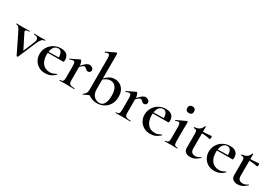

<svg xmlns="http://www.w3.org/2000/svg" viewBox="36 -1673 3786 2635"><g transform="rotate(30 1929.0 -356.0)"><path d="M446 -374Q418 -374 397.5 -354Q377 -334 358 -290L234 0Q232 5 224 5Q215 5 212 0L64 -303Q42 -347 27.5 -360.5Q13 -374 -9 -374Q-12 -374 -12 -380Q-12 -386 -9 -386Q9 -386 20 -385L78 -384L151 -385Q167 -386 196 -386Q199 -386 199 -380Q199 -374 196 -374Q137 -374 137 -351Q137 -345 142 -335L264 -93L221 -21L333 -292Q340 -309 340 -325Q340 -349 322.5 -361.5Q305 -374 271 -374Q269 -374 269 -380Q269 -386 271 -386Q298 -386 312 -385L372 -384L411 -385Q422 -386 446 -386Q448 -386 448 -380Q448 -374 446 -374Z M471 -181Q471 -240 500 -289Q529 -338 579.5 -366.5Q630 -395 692 -395Q752 -395 784.5 -366Q817 -337 817 -280Q817 -265 814.5 -258Q812 -251 806 -251H724Q729 -375 656 -375Q611 -375 585.5 -334Q560 -293 560 -223Q560 -135 601 -83.5Q642 -32 717 -32Q745 -32 764 -39Q783 -46 814 -62L816 -63Q818 -63 820.5 -59Q823 -55 821 -53Q785 -19 748 -3.5Q711 12 668 12Q607 12 562.5 -15Q518 -42 494.5 -86Q471 -130 471 -181ZM530 -267 752 -271V-251L531 -250Z M1143 -396Q1165 -396 1186 -381Q1207 -366 1207 -345Q1207 -326 1196 -314.5Q1185 -303 1165 -303Q1152 -303 1144 -308Q1136 -313 1126 -323Q1117 -332 1110 -336.5Q1103 -341 1093 -341Q1080 -341 1063.5 -328Q1047 -315 1007 -271L1000 -283Q1054 -347 1086 -371.5Q1118 -396 1143 -396ZM893 -12Q927 -12 938 -26Q949 -40 949 -81V-272Q949 -304 941.5 -319Q934 -334 917 -334Q902 -334 867 -319H866Q862 -319 860 -324Q858 -329 861 -330L992 -394Q998 -396 999 -396Q1010 -396 1020 -371Q1030 -346 1030 -306V-81Q1030 -53 1038 -38.5Q1046 -24 1065.5 -18Q1085 -12 1122 -12Q1126 -12 1126 -6Q1126 0 1122 0Q1088 0 1068 -1L990 -2L932 -1Q918 0 893 0Q890 0 890 -6Q890 -12 893 -12Z M1334 -46 1392 -153Q1392 -102 1411.5 -69Q1431 -36 1459.5 -21.5Q1488 -7 1515 -7Q1564 -7 1590 -51Q1616 -95 1616 -176Q1616 -264 1585 -308.5Q1554 -353 1500 -353Q1443 -353 1379 -295L1370 -303Q1413 -348 1451.5 -373.5Q1490 -399 1542 -399Q1586 -399 1623.5 -378Q1661 -357 1683.5 -315Q1706 -273 1706 -213Q1706 -141 1675.5 -90Q1645 -39 1595 -13Q1545 13 1489 13Q1400 13 1334 -46ZM1262 6Q1258 6 1257 2.5Q1256 -1 1259 -3Q1286 -20 1298.5 -42.5Q1311 -65 1311 -103V-592Q1311 -627 1304.5 -642.5Q1298 -658 1281 -658Q1265 -658 1241 -646H1240Q1236 -646 1234 -651Q1232 -656 1234 -658L1373 -724L1378 -725Q1382 -725 1387 -721Q1392 -717 1392 -714V-53L1264 6Z M2031 -396Q2053 -396 2074 -381Q2095 -366 2095 -345Q2095 -326 2084 -314.5Q2073 -303 2053 -303Q2040 -303 2032 -308Q2024 -313 2014 -323Q2005 -332 1998 -336.5Q1991 -341 1981 -341Q1968 -341 1951.5 -328Q1935 -315 1895 -271L1888 -283Q1942 -347 1974 -371.5Q2006 -396 2031 -396ZM1781 -12Q1815 -12 1826 -26Q1837 -40 1837 -81V-272Q1837 -304 1829.5 -319Q1822 -334 1805 -334Q1790 -334 1755 -319H1754Q1750 -319 1748 -324Q1746 -329 1749 -330L1880 -394Q1886 -396 1887 -396Q1898 -396 1908 -371Q1918 -346 1918 -306V-81Q1918 -53 1926 -38.5Q1934 -24 1953.5 -18Q1973 -12 2010 -12Q2014 -12 2014 -6Q2014 0 2010 0Q1976 0 1956 -1L1878 -2L1820 -1Q1806 0 1781 0Q1778 0 1778 -6Q1778 -12 1781 -12Z M2135 -181Q2135 -240 2164 -289Q2193 -338 2243.5 -366.5Q2294 -395 2356 -395Q2416 -395 2448.5 -366Q2481 -337 2481 -280Q2481 -265 2478.5 -258Q2476 -251 2470 -251H2388Q2393 -375 2320 -375Q2275 -375 2249.5 -334Q2224 -293 2224 -223Q2224 -135 2265 -83.5Q2306 -32 2381 -32Q2409 -32 2428 -39Q2447 -46 2478 -62L2480 -63Q2482 -63 2484.5 -59Q2487 -55 2485 -53Q2449 -19 2412 -3.5Q2375 12 2332 12Q2271 12 2226.5 -15Q2182 -42 2158.5 -86Q2135 -130 2135 -181ZM2194 -267 2416 -271V-251L2195 -250Z M2560 -12Q2594 -12 2605.5 -26Q2617 -40 2617 -81V-263Q2617 -297 2610 -312.5Q2603 -328 2586 -328Q2570 -328 2546 -316H2545Q2541 -316 2539 -321Q2537 -326 2540 -328L2684 -395L2687 -396Q2691 -396 2695.5 -391.5Q2700 -387 2700 -384V-363Q2698 -321 2698 -264V-81Q2698 -40 2709.5 -26Q2721 -12 2755 -12Q2758 -12 2758 -6Q2758 0 2755 0Q2730 0 2715 -1L2657 -2L2599 -1Q2585 0 2560 0Q2557 0 2557 -6Q2557 -12 2560 -12ZM2597 -555Q2597 -579 2611.5 -593Q2626 -607 2652 -607Q2677 -607 2690.5 -593Q2704 -579 2704 -555Q2704 -529 2690.5 -515Q2677 -501 2652 -501Q2626 -501 2611.5 -515Q2597 -529 2597 -555Z M2865 -77V-303Q2865 -336 2854.5 -347Q2844 -358 2814 -358Q2813 -358 2811.5 -360.5Q2810 -363 2810 -366Q2810 -369 2811.5 -371.5Q2813 -374 2814 -374Q2908 -378 2932 -455Q2933 -459 2940 -459Q2947 -459 2947 -455V-110Q2947 -71 2966.5 -52.5Q2986 -34 3021 -34Q3063 -34 3100 -63L3102 -64Q3105 -64 3107.5 -59.5Q3110 -55 3107 -53Q3070 -19 3037 -3.5Q3004 12 2967 12Q2924 12 2894.5 -8.5Q2865 -29 2865 -77ZM2918 -352V-376Q2982 -376 3080 -386Q3082 -386 3084.5 -378.5Q3087 -371 3087 -362Q3087 -353 3083.5 -344Q3080 -335 3076 -336Q3004 -352 2918 -352Z M3152 -181Q3152 -240 3181 -289Q3210 -338 3260.5 -366.5Q3311 -395 3373 -395Q3433 -395 3465.5 -366Q3498 -337 3498 -280Q3498 -265 3495.5 -258Q3493 -251 3487 -251H3405Q3410 -375 3337 -375Q3292 -375 3266.5 -334Q3241 -293 3241 -223Q3241 -135 3282 -83.5Q3323 -32 3398 -32Q3426 -32 3445 -39Q3464 -46 3495 -62L3497 -63Q3499 -63 3501.5 -59Q3504 -55 3502 -53Q3466 -19 3429 -3.5Q3392 12 3349 12Q3288 12 3243.5 -15Q3199 -42 3175.5 -86Q3152 -130 3152 -181ZM3211 -267 3433 -271V-251L3212 -250Z M3616 -77V-303Q3616 -336 3605.5 -347Q3595 -358 3565 -358Q3564 -358 3562.5 -360.5Q3561 -363 3561 -366Q3561 -369 3562.5 -371.5Q3564 -374 3565 -374Q3659 -378 3683 -455Q3684 -459 3691 -459Q3698 -459 3698 -455V-110Q3698 -71 3717.5 -52.5Q3737 -34 3772 -34Q3814 -34 3851 -63L3853 -64Q3856 -64 3858.5 -59.5Q3861 -55 3858 -53Q3821 -19 3788 -3.5Q3755 12 3718 12Q3675 12 3645.5 -8.5Q3616 -29 3616 -77ZM3669 -352V-376Q3733 -376 3831 -386Q3833 -386 3835.5 -378.5Q3838 -371 3838 -362Q3838 -353 3834.5 -344Q3831 -335 3827 -336Q3755 -352 3669 -352Z"/></g></svg>

Font: Cormorant Infant SemiBold
Style: Regular
Weight: 600
Designer: Christian Thalmann (Catharsis Fonts)
Foundry: Catharsis Fonts
Version: Version 4.000